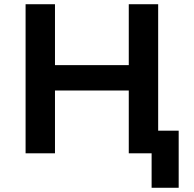

<svg xmlns="http://www.w3.org/2000/svg" viewBox="-20 -725 919 908"><path d="M697 163V0H589V-107H825V163ZM101 0V-705H240V-417H589V-705H728V0H589V-297H240V0Z"/></svg>

Font: Nunito Sans 6pt
Style: Bold
Weight: 700
Version: Version 3.101;gftools[0.9.27]